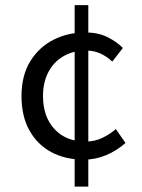

<svg xmlns="http://www.w3.org/2000/svg" viewBox="-20 -673 537 726"><path d="M296.6 -69.3Q227.9 -69.3 174.8 -97.4Q121.7 -125.6 91.5 -179.4Q61.3 -233.1 61.3 -309.8Q61.3 -387.1 94.2 -440.9Q127.2 -494.6 181.9 -522.5Q236.7 -550.3 302.5 -550.3Q350.7 -550.3 385.5 -533.1Q420.3 -515.9 444.7 -491.8L404.6 -440.1Q383.6 -459.8 359.5 -470.8Q335.3 -481.8 306.2 -481.8Q257 -481.8 220.1 -460.5Q183.2 -439.2 162.9 -400.4Q142.6 -361.7 142.6 -309.8Q142.6 -231.9 186.1 -184.8Q229.7 -137.8 304 -137.8Q338.7 -137.8 367.6 -151.9Q396.4 -166 418.1 -184.9L454.5 -132.5Q421.9 -103.3 381.3 -86.3Q340.7 -69.3 296.6 -69.3ZM262.3 32.6V-653.5H313.9V32.6Z"/></svg>

Font: Source Sans 3
Style: Regular
Weight: 200
Designer: Paul D. Hunt
Foundry: Adobe
Version: Version 3.046;hotconv 1.0.118;makeotfexe 2.5.65603